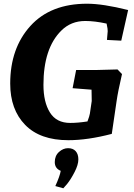

<svg xmlns="http://www.w3.org/2000/svg" viewBox="-20 -740 721 1034"><path d="M449 -720Q534 -720 670 -686L633 -521L556 -525L560 -572Q561 -581 554 -613Q490 -627 439 -627Q362 -627 310 -575Q214 -480 214 -283Q214 -190 249 -134Q284 -78 358 -78Q400 -78 451 -86Q462 -115 464 -128L474 -196L473 -257L371 -265L390 -363H498L613 -366L637 -341Q615 -246 608 -196L582 -19Q452 15 348 15Q196 15 115.5 -67.5Q35 -150 35 -290Q35 -480 143.5 -600Q252 -720 449 -720ZM342 250 321 274 278 262Q303 207 307 180Q275 167 275 133Q275 99 297.5 78.5Q320 58 346.5 58Q373 58 387.5 74Q402 90 402 118.5Q402 147 382 186Q362 225 342 250Z"/></svg>

Font: Andada SC
Style: Bold Italic
Weight: 700
Italic angle: -8.29999°
Designer: Carolina Giovagnoli
Foundry: Carolina Giovagnoli
Version: Version 1.003